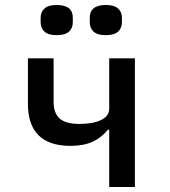

<svg xmlns="http://www.w3.org/2000/svg" viewBox="-20 -750 680 770"><path d="M418 -230H413Q386 -197 350 -181Q314 -165 263 -165Q92 -165 92 -334V-516H195V-341Q195 -296 219.5 -274.5Q244 -253 298 -253Q354 -253 386 -269Q418 -285 418 -314V-516H521V0H418ZM143 -661V-679Q143 -702 158.5 -716Q174 -730 207 -730Q272 -730 272 -679V-661Q272 -637 256.5 -623Q241 -609 207 -609Q174 -609 158.5 -623Q143 -637 143 -661ZM340 -679Q340 -730 405 -730Q438 -730 453.5 -716Q469 -702 469 -679V-661Q469 -637 453.5 -623Q438 -609 405 -609Q371 -609 355.5 -623Q340 -637 340 -661Z"/></svg>

Font: Writer Medium
Style: Regular
Weight: 500
Monospace: yes
Designer: Mike Abbink, Paul van der Laan, Pieter van Rosmalen
Foundry: Bold Monday
Version: Version 2.001 2020